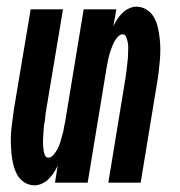

<svg xmlns="http://www.w3.org/2000/svg" viewBox="-20 -548 540 576"><path d="M84 8Q67 8 53 -1Q39 -10 31.5 -24Q24 -38 20 -54Q16 -70 14.5 -86.5Q13 -103 12.5 -120Q12 -137 13.5 -154Q15 -171 17.5 -188Q20 -205 22 -222L72 -520H169L117 -209Q116 -202 115.5 -194.5Q115 -187 113.5 -180Q112 -173 111.5 -166Q111 -159 110.5 -152Q110 -145 109.5 -137.5Q109 -130 109 -123Q109 -116 109.5 -109Q110 -102 111 -95.5Q112 -89 115 -82Q118 -75 125 -75Q132 -75 138 -81Q144 -87 148 -93.5Q152 -100 155.5 -107.5Q159 -115 161 -122Q163 -129 165 -136Q167 -143 169 -150.5Q171 -158 172 -165.5Q173 -173 175 -180L231 -520H329L320 -469Q325 -480 331.5 -490Q338 -500 346.5 -508.5Q355 -517 366.5 -522.5Q378 -528 389 -528Q406 -528 420 -519Q434 -510 442 -496Q450 -482 453.5 -466Q457 -450 459 -433.5Q461 -417 461 -400Q461 -383 459.5 -366Q458 -349 456 -332Q454 -315 451 -298L402 0H305L356 -311Q357 -318 358 -325.5Q359 -333 360 -340Q361 -347 361.5 -354Q362 -361 363 -368Q364 -375 364 -382.5Q364 -390 364.5 -397Q365 -404 364.5 -411Q364 -418 362.5 -424.5Q361 -431 358 -438Q355 -445 348 -445Q341 -445 335 -439Q329 -433 325 -426.5Q321 -420 318 -412.5Q315 -405 312.5 -398Q310 -391 308 -384Q306 -377 304.5 -369.5Q303 -362 301.5 -354.5Q300 -347 299 -340L243 0H145L153 -51Q148 -40 141.5 -30Q135 -20 126.5 -11.5Q118 -3 106.5 2.5Q95 8 84 8Z"/></svg>

Font: Iosevka Term Curly
Style: Bold Italic
Weight: 700
Italic angle: -9°
Designer: Belleve Invis
Foundry: Belleve Invis
Version: Version 32.3.0